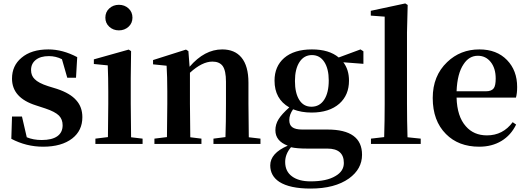

<svg xmlns="http://www.w3.org/2000/svg" viewBox="-20 -839 3074 1119"><path d="M231 16Q133 16 46 -30L50 -160H108L136 -39Q174 -23 223 -23Q283 -23 314 -45Q345 -67 345 -109Q345 -143 324 -165Q301 -188 244 -207L189 -225Q50 -269 50 -381Q50 -456 105 -502Q162 -551 262 -551Q345 -551 430 -506L423 -386H372L341 -494Q305 -512 265 -512Q216 -512 188.5 -490Q161 -468 161 -431Q161 -398 182 -378Q204 -355 260 -337L312 -321Q390 -295 425 -254Q460 -215 460 -156Q460 -78 401 -32Q339 16 231 16Z M536 0V-31L609 -40Q611 -154 611 -235V-306Q611 -383 608 -458L527 -466V-493L730 -550L744 -541L742 -385V-235Q742 -153 744 -39L811 -31V0ZM594 -736Q594 -769 617 -790Q640 -811 673 -811Q706 -811 729 -790Q752 -769 752 -736Q752 -704 729 -683Q706 -662 673 -662Q640 -662 617 -683Q594 -704 594 -736Z M880 0V-31L953 -40Q955 -154 955 -235V-307Q955 -392 951 -456L872 -464V-489L1064 -550L1078 -541L1085 -450Q1172 -551 1275 -551Q1348 -551 1387 -504Q1428 -455 1428 -357V-235Q1428 -153 1430 -39L1498 -31V0H1224V-31L1294 -40Q1297 -124 1297 -235V-363Q1297 -427 1278 -454Q1259 -480 1218 -480Q1158 -480 1087 -415V-235Q1087 -153 1089 -39L1154 -31V0Z M1790 260Q1669 260 1608 221Q1555 186 1555 125Q1555 54 1657 10Q1585 -17 1585 -80Q1585 -114 1603.5 -144Q1622 -174 1666 -213Q1580 -262 1580 -369Q1580 -452 1636 -501Q1694 -551 1798 -551Q1898 -551 1954 -504L2081 -551L2098 -540V-467L1981 -476Q2014 -433 2014 -369Q2014 -285 1958 -235Q1899 -183 1796 -183Q1736 -183 1688 -202Q1666 -171 1666 -139Q1666 -111 1683 -98Q1701 -84 1742 -84H1889Q2090 -84 2090 63Q2090 146 2014 201Q1931 260 1790 260ZM1790 218Q1884 218 1935 187Q1984 159 1984 111Q1984 27 1888 27H1772Q1709 27 1676 19Q1642 59 1642 105Q1642 160 1682 189Q1721 218 1790 218ZM1795 -217Q1843 -217 1869.5 -258Q1896 -299 1896 -370Q1896 -438 1870 -478Q1844 -518 1798 -518Q1752 -518 1725.5 -477.5Q1699 -437 1699 -367Q1699 -297 1724 -257Q1749 -217 1795 -217Z M2142 0V-31L2219 -40Q2222 -135 2222 -235V-742L2141 -748V-776L2342 -819L2356 -810L2352 -651V-235Q2352 -135 2355 -39L2432 -31V0Z M2773 16Q2652 16 2579 -58Q2502 -135 2502 -268Q2502 -397 2586 -477Q2663 -551 2774 -551Q2875 -551 2935 -489Q2994 -428 2994 -332Q2994 -294 2987 -270H2641Q2644 -160 2695 -103Q2741 -50 2818 -50Q2911 -50 2968 -127L2988 -113Q2958 -51 2902.5 -17.5Q2847 16 2773 16ZM2641 -307H2812Q2845 -307 2858 -325Q2869 -341 2869 -381Q2869 -441 2840 -477.5Q2811 -514 2765 -514Q2714 -514 2682 -465Q2645 -411 2641 -307Z"/></svg>

Font: GenRyuMin TW B
Style: Regular
Weight: 700
Version: Version 1.501;PS 1;hotconv 16.6.51;makeotf.lib2.5.65220